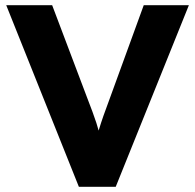

<svg xmlns="http://www.w3.org/2000/svg" viewBox="-20 -720 752 740"><path d="M284 0 4 -700H181L316 -343Q328 -312 336.5 -289Q345 -266 351.5 -246Q358 -226 363.5 -205.5Q369 -185 376 -159H345Q353 -193 361 -219.5Q369 -246 379 -274.5Q389 -303 404 -343L534 -700H708L426 0Z"/></svg>

Font: Our Lexend
Style: Bold
Weight: 700
Designer: Bonnie Shaver-Troup, Thomas Jockin
Foundry: Lexend
Version: Version 1.007